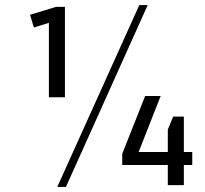

<svg xmlns="http://www.w3.org/2000/svg" viewBox="-20 -727 804 754"><path d="M235 -345H172V-653L203 -647L113 -619L98 -669L200 -700H235ZM527 -707H560L239 7H205ZM460 -123 550 -350H611L509 -91L484 -130H735V-79H460ZM639 -218 660 -269H702V0H639Z"/></svg>

Font: Pathway Extreme 8pt Thin 12pt ExtraLight
Style: Regular
Weight: 250
Version: Version 1.001;gftools[0.9.26]